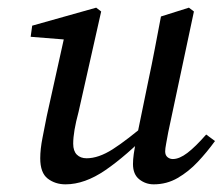

<svg xmlns="http://www.w3.org/2000/svg" viewBox="-20 -470 581 501"><path d="M151 11Q124 11 104.5 -4Q85 -19 85 -57Q85 -81 91 -111Q97 -141 102 -167L151 -388L160 -366L60 -374L64 -403L231 -450L244 -440L185 -178Q178 -152 174.5 -131.5Q171 -111 171 -95Q171 -76 180.5 -66.5Q190 -57 206 -57Q237 -57 274 -80.5Q311 -104 372 -156L374 -129Q309 -63 255 -26Q201 11 151 11ZM381 11Q360 11 343.5 -2Q327 -15 327 -42Q327 -54 329 -68Q331 -82 336 -108L367 -259Q376 -301 384 -343Q392 -385 400 -427L473 -450L486 -440L419 -125Q416 -108 413.5 -95Q411 -82 411 -75Q411 -65 417 -60Q423 -55 431 -55Q448 -55 469 -71Q490 -87 518 -119L541 -102Q520 -73 496 -47.5Q472 -22 443.5 -5.5Q415 11 381 11Z"/></svg>

Font: Lisu Bosa Medium
Style: Italic
Weight: 500
Italic angle: -19°
Designer: David Morse, Annie Olsen, Victor Gaultney, Frank Grießhammer (Latin)
Foundry: SIL International
Version: Version 2.000